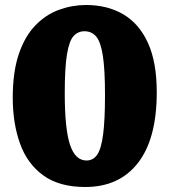

<svg xmlns="http://www.w3.org/2000/svg" viewBox="-20 -734 678 768"><path d="M321 14Q217 14 153 -32.5Q89 -79 60 -160Q31 -241 31 -343Q31 -447 55.5 -518.5Q80 -590 122 -633Q164 -676 216.5 -695Q269 -714 324 -714Q410 -714 473.5 -676.5Q537 -639 572 -562Q607 -485 607 -365Q607 -179 532 -82.5Q457 14 321 14ZM326 -92Q353 -92 369 -115.5Q385 -139 392.5 -196.5Q400 -254 400 -354Q400 -455 391.5 -510.5Q383 -566 365 -587.5Q347 -609 318 -609Q292 -609 274.5 -590Q257 -571 248 -517.5Q239 -464 239 -362Q239 -218 260 -155Q281 -92 326 -92Z"/></svg>

Font: Literata 12pt ExtraBold
Style: Regular
Weight: 800
Designer: Latin by Veronika Burian and Jose Scaglione. Greek by Irene Vlachou. Cyrillic by Vera Evstafieva.
Foundry: TypeTogether
Version: Version 3.002